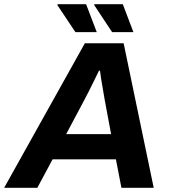

<svg xmlns="http://www.w3.org/2000/svg" viewBox="-59 -892 803 912"><path d="M-39.3 0 344 -686.4H528.3L671.1 0H517.7L491.6 -135.3H190.9L118.3 0ZM255.3 -254.9H468.7L437.7 -421.3Q434.1 -445 429.5 -469.5Q424.8 -494 421.5 -516.8Q418.2 -539.7 416 -556.3H411.2Q401.2 -535.8 388.7 -510.2Q376.1 -484.6 364 -460.5Q352 -436.4 342.5 -418.9ZM299.1 -739.5 212.9 -868.7 215.1 -871.9H350L400.5 -739.5ZM473.4 -739.5 387.9 -868.7 390.1 -871.9H524.3L574.7 -739.5Z"/></svg>

Font: Archivo Variable SemiBold
Style: Italic
Weight: 600
Italic angle: -10°
Designer: Hector Gatti
Foundry: Omnibus-Type
Version: Version 2.001